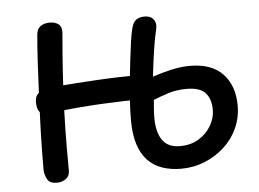

<svg xmlns="http://www.w3.org/2000/svg" viewBox="-45 -610 925 687"><g transform="rotate(-5 417.5 -266.5)"><path d="M580 9Q543 9 512.5 -1.5Q482 -12 460.5 -34.5Q439 -57 427.5 -93Q416 -129 416 -179Q416 -207 418 -244Q420 -281 424 -320Q428 -359 432.5 -396Q437 -433 441 -461.5Q445 -490 449 -504Q454 -527 465.5 -536Q477 -545 496 -545Q510 -545 519.5 -539.5Q529 -534 533.5 -523Q538 -512 534 -495Q527 -467 520.5 -424Q514 -381 508 -328Q537 -338 573 -346.5Q609 -355 643 -355Q721 -355 761 -312.5Q801 -270 801 -198Q801 -155 783.5 -117Q766 -79 735 -51Q704 -23 664.5 -7Q625 9 580 9ZM133 20Q108 20 99.5 6Q91 -8 89 -27Q89 -54 89.5 -98.5Q90 -143 92 -197Q94 -251 96.5 -308Q99 -365 102 -418.5Q105 -472 109 -515Q111 -535 124 -544Q137 -553 156 -553Q176 -553 188 -544Q200 -535 199 -514Q196 -480 192 -427.5Q188 -375 184.5 -309.5Q181 -244 179.5 -171Q178 -98 179 -23Q180 -2 166.5 9Q153 20 133 20ZM118 -227Q111 -227 103 -230Q95 -233 89 -243.5Q83 -254 83 -273Q83 -291 90.5 -300Q98 -309 107.5 -313Q117 -317 122 -317Q135 -320 163 -323Q191 -326 228.5 -328.5Q266 -331 307.5 -333.5Q349 -336 388.5 -337Q428 -338 459 -338Q474 -338 484 -329Q494 -320 494 -302Q494 -290 490 -278Q486 -266 478 -258.5Q470 -251 458 -251Q431 -251 395 -250Q359 -249 319.5 -247Q280 -245 242 -242Q204 -239 171.5 -235Q139 -231 118 -227ZM583 -72Q622 -72 650.5 -89.5Q679 -107 695 -134.5Q711 -162 711 -191Q711 -231 691 -252.5Q671 -274 624 -274Q587 -274 556.5 -264Q526 -254 504 -245Q503 -235 501.5 -215Q500 -195 500 -181Q500 -129 520 -100.5Q540 -72 583 -72Z"/></g></svg>

Font: Playpen Sans
Style: Regular
Weight: 400
Designer: Laura Meseguer, Veronika Burian, José Scaglione, Kostas Bartsokas, Vera Evstafieva, Tom Grace, Yorlmar Campos
Foundry: TypeTogether
Version: Version 2.000